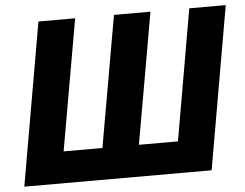

<svg xmlns="http://www.w3.org/2000/svg" viewBox="-50 -762 1051 823"><g transform="rotate(-5 475.0 -350.0)"><path d="M695 -136H527L626 -700H469L370 -136H203L302 -700H144L22 0H828L950 -700H793Z"/></g></svg>

Font: Fixel Text 20240404
Style: Bold Italic
Weight: 700
Width: 4
Italic angle: -10°
Designer: AlfaBravo + MacPaw
Foundry: Kyrylo Tkachov, Marchela Mozhyna, Serhii Makarenko, Maria Weinstein, Zakhar Kryvoshyya
Version: Version 1.211;Glyphs 3.2 (3225)